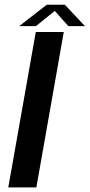

<svg xmlns="http://www.w3.org/2000/svg" viewBox="-20 -814 389 834"><path d="M16 0H138L257 -675H135.5ZM63.5 -700.5H136L218 -766.5L277 -700.5H349L261.5 -793.5H183Z"/></svg>

Font: Anybody UltraCondensed Thin Medium
Style: Italic
Weight: 500
Italic angle: -10°
Version: Version 1.111